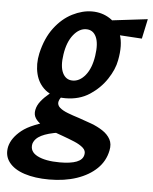

<svg xmlns="http://www.w3.org/2000/svg" viewBox="-113 -478 647 811"><g transform="rotate(5 210.5 -72.5)"><path d="M125 289Q65 289 20.5 274.5Q-24 260 -45.5 232Q-67 204 -59 166Q-50 128 -9.5 95.5Q31 63 127 40L150 88Q103 95 76 108.5Q49 122 42 145Q35 178 69 195.5Q103 213 164 213Q210 213 235.5 203Q261 193 265 172Q269 155 255 142.5Q241 130 217 120Q193 110 165 100Q141 92 117.5 83Q94 74 75.5 62.5Q57 51 47.5 36Q38 21 42 1Q46 -19 60.5 -37Q75 -55 94.5 -71Q114 -87 132 -99L162 -75Q158 -73 152.5 -68Q147 -63 142.5 -56.5Q138 -50 136 -41Q134 -27 146 -16.5Q158 -6 180 2.5Q202 11 228 19Q255 28 282 38Q309 48 331 62.5Q353 77 364 97Q375 117 369 145Q360 190 327 222Q294 254 242.5 271.5Q191 289 125 289ZM164 -59Q110 -59 79 -84.5Q48 -110 38 -151Q28 -192 38 -238Q53 -304 86 -347.5Q119 -391 161.5 -412.5Q204 -434 245 -434Q287 -434 320.5 -412.5Q354 -391 369.5 -347.5Q385 -304 372 -238Q365 -199 337.5 -157.5Q310 -116 266.5 -87.5Q223 -59 164 -59ZM188 -136Q218 -136 242 -165.5Q266 -195 274 -248Q282 -301 269 -329Q256 -357 227 -357Q197 -357 172.5 -326.5Q148 -296 140 -243Q132 -192 145.5 -164Q159 -136 188 -136ZM464 -338 306 -348 307 -401 482 -422Z"/></g></svg>

Font: Ysabeau
Style: Bold Italic
Weight: 700
Italic angle: -12°
Designer: Christian Thalmann (Catharsis Fonts)
Version: Version 2.002